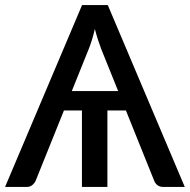

<svg xmlns="http://www.w3.org/2000/svg" viewBox="-23 -738 750 758"><path d="M443.5 -378.5 376 -546Q370.5 -560.5 364 -580.5Q357.5 -600.5 351.5 -623.5Q346 -600 339.8 -580Q333.5 -560 327.5 -545L260.5 -378.5ZM706.5 0H621.5Q607.5 0 598.5 -7Q589.5 -14 585.5 -25L474 -302H401V0H300.5V-302H229.5L118 -25Q114 -15.5 105 -7.8Q96 0 82.5 0H-3L301 -718H402.5Z"/></svg>

Font: Lato 2
Style: Regular
Weight: 500
Designer: Lukasz Dziedzic with Adam Twardoch and Botio Nikoltchev
Foundry: tyPoland Lukasz Dziedzic
Version: Version 2.015; 2015-08-06; http://www.latofonts.com/